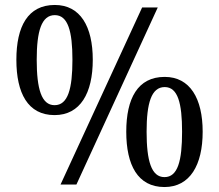

<svg xmlns="http://www.w3.org/2000/svg" viewBox="-20 -744 884 774"><path d="M200 -280C304 -280 354 -369 354 -503C354 -637 304 -724 201 -724C92 -724 46 -637 46 -503C46 -369 92 -280 200 -280ZM553 -714 224 0H288L616 -714ZM200 -320C147 -320 128 -386 128 -503C128 -618 147 -683 201 -683C254 -683 272 -618 272 -503C272 -386 254 -320 200 -320ZM643 10C746 10 797 -79 797 -213C797 -347 746 -434 644 -434C535 -434 489 -347 489 -213C489 -79 535 10 643 10ZM643 -30C590 -30 571 -96 571 -213C571 -328 590 -393 644 -393C697 -393 714 -328 714 -213C714 -96 697 -30 643 -30Z"/></svg>

Font: Noto Serif Sinhala SemiCondensed
Style: Regular
Weight: 400
Width: 4
Designer: Jelle Bosma - Monotype Design Team
Foundry: Monotype Imaging Inc.
Version: Version 2.007